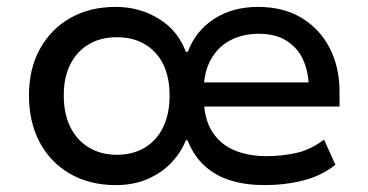

<svg xmlns="http://www.w3.org/2000/svg" viewBox="-20 -528 1068 557"><path d="M316 9Q240 9 183 -24Q126 -57 95 -115.5Q64 -174 64 -251Q64 -328 95.5 -385.5Q127 -443 183.5 -475.5Q240 -508 316 -508Q384 -508 440 -474Q496 -440 519 -378H525Q548 -439 601.5 -473.5Q655 -508 729 -508Q802 -508 855 -476Q908 -444 936.5 -388.5Q965 -333 965 -262V-219H550V-289H896L876 -268Q876 -316 860.5 -352Q845 -388 812.5 -409Q780 -430 731 -430Q684 -430 648 -411Q612 -392 591.5 -355Q571 -318 571 -264V-249Q571 -185 595 -147Q619 -109 660 -92Q701 -75 752 -75Q799 -75 840.5 -84.5Q882 -94 920 -123L953 -50Q913 -18 860 -4.5Q807 9 747 9Q693 9 649 -4.5Q605 -18 573.5 -47Q542 -76 524 -121H519Q506 -87 478 -57Q450 -27 409 -9Q368 9 316 9ZM319 -79Q366 -79 400.5 -100Q435 -121 453.5 -159.5Q472 -198 472 -251Q472 -304 453.5 -341.5Q435 -379 400.5 -399.5Q366 -420 319 -420Q272 -420 237.5 -399.5Q203 -379 184 -341.5Q165 -304 165 -251Q165 -198 184 -159.5Q203 -121 238 -100Q273 -79 319 -79Z"/></svg>

Font: Nunito Sans 12pt ExtraLight 6pt Medium
Style: Regular
Weight: 500
Version: Version 3.101;gftools[0.9.27]